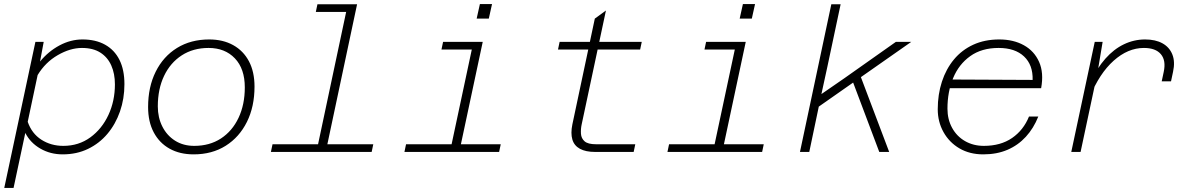

<svg xmlns="http://www.w3.org/2000/svg" viewBox="-20 -751 5890 949"><path d="M388 -556Q453 -556 499.5 -530Q546 -504 570.5 -455Q595 -406 595 -335Q595 -263 573 -200Q551 -137 511 -89.5Q471 -42 415 -15Q359 12 290 12Q229 12 179.5 -16.5Q130 -45 105 -94L47 178H1L155 -544H196L178 -447Q219 -497 274 -526.5Q329 -556 388 -556ZM293 -30Q369 -30 426.5 -72Q484 -114 516 -183Q548 -252 548 -334Q548 -387 530 -427.5Q512 -468 476 -491Q440 -514 385 -514Q327 -514 265.5 -478.5Q204 -443 166 -380L117 -149Q137 -91 184.5 -60.5Q232 -30 293 -30Z M937 12Q869 12 818.5 -16Q768 -44 740 -96.5Q712 -149 712 -222Q712 -321 749.5 -396.5Q787 -472 855 -514Q923 -556 1014 -556Q1082 -556 1132.5 -528Q1183 -500 1210.5 -448Q1238 -396 1238 -323Q1238 -224 1200.5 -148.5Q1163 -73 1095.5 -30.5Q1028 12 937 12ZM940 -30Q1016 -30 1072 -66.5Q1128 -103 1159 -168.5Q1190 -234 1190 -319Q1190 -411 1141 -462.5Q1092 -514 1011 -514Q935 -514 878.5 -477.5Q822 -441 791 -376Q760 -311 760 -225Q760 -170 782.5 -125.5Q805 -81 845.5 -55.5Q886 -30 940 -30Z M1544 0 1699 -730H1745L1590 0ZM1319 0 1327 -38H1825L1817 0ZM1541 -692 1549 -730H1722L1714 -692Z M2204 0 2320 -544H2366L2250 0ZM1979 0 1987 -38H2455L2447 0ZM2162 -506 2170 -544H2343L2335 -506ZM2336 -659 2352 -731H2412L2396 -659Z M2922 0Q2875 0 2846.5 -15.5Q2818 -31 2809 -61.5Q2800 -92 2809 -136L2920 -659L2975 -699L2855 -136Q2850 -113 2851.5 -90Q2853 -67 2869.5 -52.5Q2886 -38 2926 -38H3120L3112 0ZM2738 -506 2746 -544H3152L3144 -506Z M3504 0 3620 -544H3666L3550 0ZM3279 0 3287 -38H3755L3747 0ZM3462 -506 3470 -544H3643L3635 -506ZM3636 -659 3652 -731H3712L3696 -659Z M3934 0 4089 -730H4135L4069 -419L4040 -286L4153 -364L4408 -544H4484L4027 -224L3980 0ZM4326 0 4193 -353 4229 -386 4375 0Z M4840 12Q4773 12 4722.5 -17.5Q4672 -47 4643.5 -98Q4615 -149 4615 -211Q4615 -284 4635.5 -347Q4656 -410 4695 -457Q4734 -504 4790.5 -530Q4847 -556 4919 -556Q4989 -556 5040.5 -527.5Q5092 -499 5116 -445Q5140 -391 5126 -315H4666L4675 -358L5084 -356Q5086 -430 5041.5 -472Q4997 -514 4916 -514Q4832 -514 4775.5 -473.5Q4719 -433 4691 -365Q4663 -297 4663 -214Q4663 -161 4686 -119Q4709 -77 4750 -53.5Q4791 -30 4843 -30Q4926 -30 4982.5 -69Q5039 -108 5066 -175H5112Q5089 -117 5050.5 -75Q5012 -33 4959.5 -10.5Q4907 12 4840 12Z M5722 -349 5732 -396Q5744 -452 5718 -483Q5692 -514 5634 -514Q5555 -514 5484.5 -451Q5414 -388 5367 -272L5370 -345Q5402 -414 5443.5 -461Q5485 -508 5535 -532Q5585 -556 5640 -556Q5691 -556 5725.5 -537Q5760 -518 5774.5 -482Q5789 -446 5778 -396L5768 -349ZM5275 0 5391 -544H5430L5405 -394L5321 0Z"/></svg>

Font: Azeret Mono Thin Thin
Style: Italic
Weight: 250
Italic angle: -12°
Version: Version 1.002